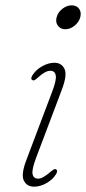

<svg xmlns="http://www.w3.org/2000/svg" viewBox="-20 -692 322 719"><path d="M224.5 -582.5Q206.5 -582.5 196.8 -595.8Q187 -609 192 -627Q197 -646.5 213.8 -659.2Q230.5 -672 248.5 -672Q267 -672 276.2 -659.2Q285.5 -646.5 280.5 -627Q275.5 -609 259.2 -595.8Q243 -582.5 224.5 -582.5ZM115 -100.5Q98.5 -56.5 102 -39.8Q105.5 -23 123 -23Q140 -23 168.5 -48Q175 -53.5 180 -56.8Q185 -60 189.5 -58Q198 -53.5 190 -40Q178.5 -20.5 155 -6.8Q131.5 7 107.5 7Q80.5 7 69.2 -15.8Q58 -38.5 79 -93.5L175.5 -349Q192 -392 188.8 -409.5Q185.5 -427 168.5 -427Q149.5 -427 122.5 -402Q116 -396 111 -392.8Q106 -389.5 101.5 -392Q93 -396 101 -409.5Q114 -430.5 137.8 -443.8Q161.5 -457 183.5 -457Q210.5 -457 221.5 -434Q232.5 -411 211.5 -356Z"/></svg>

Font: Fraunces 9pt Soft Thin
Style: Italic
Weight: 100
Italic angle: -16°
Version: Version 1.000;[b76b70a41]